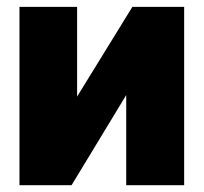

<svg xmlns="http://www.w3.org/2000/svg" viewBox="-20 -543 597 563"><path d="M37.1 -522.9H206.1V-259.8L368.2 -522.9H520V0H350.1V-264.2L189.9 0H37.1Z"/></svg>

Font: LT Superior Black
Style: Regular
Weight: 900
Designer: Daniel Lyons
Foundry: LyonsType
Version: Version 2.005